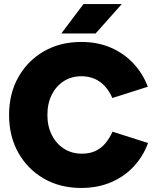

<svg xmlns="http://www.w3.org/2000/svg" viewBox="-20 -920 769 952"><path d="M383 12Q278 12 197.5 -34.5Q117 -81 71 -162.5Q25 -244 25 -350Q25 -456 71 -537.5Q117 -619 197.5 -665.5Q278 -712 383 -712Q464 -712 529 -684Q594 -656 641 -606Q688 -556 713 -490L537 -434Q523 -467 501 -491.5Q479 -516 449.5 -529Q420 -542 383 -542Q334 -542 296 -517.5Q258 -493 236.5 -450Q215 -407 215 -350Q215 -294 237 -250.5Q259 -207 297.5 -182.5Q336 -158 386 -158Q425 -158 453.5 -171.5Q482 -185 502.5 -209.5Q523 -234 538 -267L714 -211Q690 -145 643 -94.5Q596 -44 530 -16Q464 12 383 12ZM284 -754 394 -900H584L454 -754Z"/></svg>

Font: Figtree Black
Style: Regular
Weight: 900
Designer: Erik Kennedy
Foundry: Erik Kennedy
Version: Version 2.001;gftools[0.9.30]